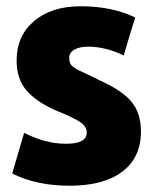

<svg xmlns="http://www.w3.org/2000/svg" viewBox="-20 -570 508 613"><path d="M257 -147Q257 -166 236.5 -180Q216 -194 157 -218Q94 -246 63.5 -282.5Q33 -319 33 -377Q33 -455 88.5 -502.5Q144 -550 238 -550Q338 -550 412 -514Q405 -494 393 -453.5Q381 -413 375 -393Q317 -421 261 -421Q234 -421 217.5 -411.5Q201 -402 201 -385Q201 -375 204 -368Q207 -361 216.5 -354.5Q226 -348 234.5 -344Q243 -340 262.5 -331Q282 -322 297 -314Q369 -282 399.5 -245.5Q430 -209 430 -150Q430 -67 370.5 -22Q311 23 202 23Q97 23 19 -16L57 -146Q125 -111 191 -111Q257 -111 257 -147Z"/></svg>

Font: Repo
Style: ExtraBold
Weight: 800
Designer: Stefan Peev
Foundry: Context Ltd
Version: Version 001.000